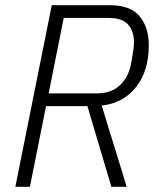

<svg xmlns="http://www.w3.org/2000/svg" viewBox="-20 -718 613 738"><path d="M95 0H39L179 -698H403Q481 -698 516.5 -655.5Q552 -613 552 -544Q552 -446 503.5 -384Q455 -322 371 -312L467 0H408L316 -310H157ZM353 -359Q406 -359 439.5 -389Q473 -419 483 -470Q487 -489 489 -502.5Q491 -516 492.5 -525.5Q494 -535 494.5 -542Q495 -549 495 -556Q495 -597 473 -623Q451 -649 398 -649H225L167 -359Z"/></svg>

Font: IBM Plex Sans Cond Light
Style: Italic
Weight: 300
Width: 3
Italic angle: -11°
Designer: Mike Abbink, Paul van der Laan, Pieter van Rosmalen
Foundry: Bold Monday
Version: Version 1.3